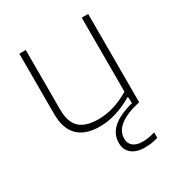

<svg xmlns="http://www.w3.org/2000/svg" viewBox="-166 -610 872 930"><g transform="rotate(-30 270.5 -145.0)"><path d="M239 7Q158 7 117 -34Q76 -75 76 -156V-494H112V-159Q112 -91 145.5 -59Q179 -27 251 -27Q293 -27 336.5 -40Q380 -53 425 -80V-494H461V0Q387 16 348.5 45.5Q310 75 310 117Q310 144 328.5 159Q347 174 381 174Q398 174 413.5 171.5Q429 169 451 163V193Q427 200 410.5 202Q394 204 376 204Q329 204 303 182Q277 160 277 122Q277 74 313.5 40.5Q350 7 429 -14L427 -50H426Q376 -21 330 -7Q284 7 239 7Z"/></g></svg>

Font: Blinker ExtraLight
Style: Regular
Weight: 200
Designer: Juergen Huber
Foundry: supertype
Version: Version 1.017;hotconv 1.0.117;makeotfexe 2.5.65602